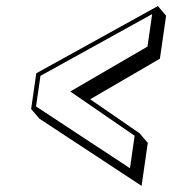

<svg xmlns="http://www.w3.org/2000/svg" viewBox="-20 -717 569 634"><path d="M99.8 -475 82.8 -357 110 -325.2 447.5 -103.2 468 -245.2 440.8 -277 277.8 -389.2 508 -523.2 528.5 -665.2 501.3 -697ZM113.6 -466.5 482.5 -670.5 467 -563.2 212.1 -414.9 424.6 -268.7 409.1 -161.5 99 -365.5Z"/></svg>

Font: Blink
Style: 3DObl
Weight: 400
Designer: Mew Too
Foundry: Cannot Into Space Fonts
Version: Version 001.000